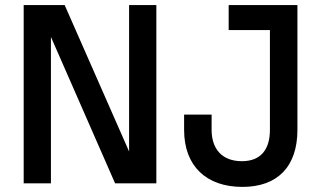

<svg xmlns="http://www.w3.org/2000/svg" viewBox="-20 -720 1309 754"><path d="M73 0H180V-575L432 0H594V-700H487V-125L234 -700H73ZM703 -210C703 -67 791 14 932 14C1069 14 1148 -65 1148 -210V-700H878V-602H1040V-210C1040 -134 1005 -87 930 -87C852 -87 811 -135 811 -210V-270H703Z"/></svg>

Font: Meta Space Medium
Style: Regular
Weight: 500
Designer: Meta Pool / Florian Karsten
Foundry: Meta Pool / Florian Karsten
Version: Version 2.000;Glyphs 3.1.1 (3137)